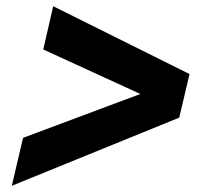

<svg xmlns="http://www.w3.org/2000/svg" viewBox="-20 -629 664 617"><path d="M119 -470 151 -609 589 -391 556 -251 18 -32 54 -186 431 -327Z"/></svg>

Font: CBA Beacon Sans Extra Bold
Style: Italic
Weight: 800
Italic angle: -13°
Designer: Wei Huang
Foundry: Wei Huang
Version: Version 1.002